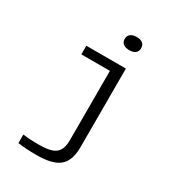

<svg xmlns="http://www.w3.org/2000/svg" viewBox="-212 -811 1025 1135"><g transform="rotate(30 300.0 -243.5)"><path d="M326 -649V-648C326 -621 347 -604 383 -604C419 -604 438 -621 438 -648V-649C438 -677 419 -694 383 -694C347 -694 326 -677 326 -649ZM90 199C133 205 172 207 213 207C359 207 420 165 420 33V-500H150V-441H345V30C345 127 298 147 193 147C168 147 126 146 90 141Z"/></g></svg>

Font: LT Wave Mono Light
Style: Regular
Weight: 300
Designer: Daniel Lyons
Version: Version 2.5 (Glyphs App)